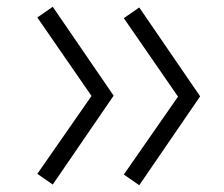

<svg xmlns="http://www.w3.org/2000/svg" viewBox="-20 -533 660 566"><path d="M390.5 -511 570 -249 519 -227.5 345 -479.5ZM345 -18.5 520 -270 570 -249 390.5 13ZM135.5 -513 315 -251 264 -229.5 90 -481.5ZM90 -20.5 265 -272 315 -251 135.5 11Z"/></svg>

Font: Monaspace Radon Var
Style: Regular
Weight: 400
Designer: Riley Cran and the Lettermatic Team
Version: Version 1.000 (Monaspace Radon Var)